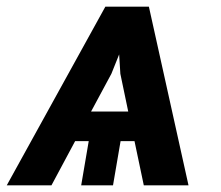

<svg xmlns="http://www.w3.org/2000/svg" viewBox="-32 -558 666 578"><path d="M400.9 0 372.9 -133.2H331L308.2 0H212.4L235.1 -133.2H194.2L122.9 0H-11.7L285.2 -538H416.2L535.5 0ZM303.3 -335.9 242.2 -222.3H354L330.3 -335.9L326.7 -394.2Z"/></svg>

Font: Inter UI Semi Bold
Style: Italic
Weight: 600
Italic angle: -9.39999°
Designer: Rasmus Andersson
Foundry: rsms
Version: 3.2;8d6f07862